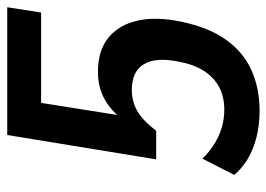

<svg xmlns="http://www.w3.org/2000/svg" viewBox="-126 -620 755 544"><g transform="rotate(-90 252.0 -347.5)"><path d="M210 10Q170 10 135 1Q100 -8 73.5 -24Q47 -40 29 -62L75 -152Q103 -123 138.5 -106.5Q174 -90 214 -90Q250 -90 277.5 -104.5Q305 -119 323.5 -147.5Q342 -176 350 -220Q363 -284 342.5 -318Q322 -352 270 -352Q237 -352 210 -336.5Q183 -321 154 -283H73L142 -705H504L489 -609H233L196 -376H185Q210 -411 244 -429.5Q278 -448 321 -448Q381 -448 417.5 -418.5Q454 -389 466 -336Q478 -283 463 -212Q447 -135 412.5 -86Q378 -37 326.5 -13.5Q275 10 210 10Z"/></g></svg>

Font: Nunito Sans 10pt Condensed
Style: Bold Italic
Weight: 700
Width: 3
Italic angle: -9°
Designer: Vernon Adams
Foundry: Vernon Adams
Version: Version 3.101;gftools[0.9.27]